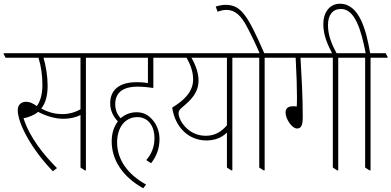

<svg xmlns="http://www.w3.org/2000/svg" viewBox="-39 -907 2095 1028"><path d="M244 10 266 -7C199 -74 120 -169 87 -274C100 -276 114 -280 128 -286C142 -292 154 -299 165 -308C208 -286 254 -271 301 -271C334 -271 366 -278 392 -291V-10L415 5H421V-598H512V-603L502 -622H-19V-617L-9 -598H167C182 -549 188 -502 188 -452C188 -400 176 -363 158 -339C135 -356 118 -362 100 -362C75 -362 56 -346 56 -318C56 -245 131 -107 244 10ZM216 -447C216 -498 208 -548 194 -598H392V-322C363 -305 329 -296 295 -296C261 -296 224 -303 182 -326C206 -356 216 -398 216 -447Z M728 101 743 81C642 25 588 -54 588 -145C588 -226 632 -280 696 -280C754 -280 788 -233 788 -167C788 -123 774 -84 744 -50L770 -33C799 -70 815 -112 815 -162C815 -202 801 -239 778 -265C756 -291 729 -306 692 -306C659 -306 630 -294 607 -274C587 -296 578 -320 578 -349C578 -408 615 -443 698 -443C726 -443 755 -440 782 -436V-598H865V-603L855 -622H474V-617L484 -598H753V-462C733 -466 711 -467 693 -467C598 -467 551 -424 551 -354C551 -321 563 -288 592 -257C571 -230 559 -193 559 -150C559 -50 618 40 728 101Z M1066 -155C1113 -155 1149 -171 1176 -197V-10L1199 5H1205V-598H1296V-603L1286 -622H827V-617L837 -598H960C982 -559 995 -521 995 -482C995 -417 949 -371 883 -331C898 -225 972 -155 1066 -155ZM938 -246C925 -265 917 -285 917 -300C917 -312 922 -320 935 -331C985 -373 1024 -410 1024 -478C1024 -515 1009 -558 986 -598H1176V-236C1144 -199 1109 -180 1062 -180C1014 -180 969 -202 938 -246Z M1372 5H1378V-598H1469V-603L1459 -622H1376C1284 -833 1249 -881 1168 -881C1151 -881 1132 -877 1116 -872L1126 -844C1141 -850 1158 -854 1174 -854C1221 -854 1253 -821 1283 -764C1302 -729 1331 -669 1351 -622H1258V-617L1268 -598H1349V-10Z M1552 -219C1575 -219 1582 -239 1582 -281C1582 -390 1576 -494 1570 -598H1743V-10L1766 5H1772V-598H1863V-603L1853 -622H1431V-617L1441 -598H1544C1549 -498 1551 -443 1551 -390C1551 -373 1551 -353 1550 -337C1543 -338 1535 -338 1529 -338C1504 -338 1490 -327 1490 -305C1490 -271 1523 -219 1552 -219Z M1939 5H1945V-598H2036V-603L2026 -622H1943C1922 -743 1886 -887 1781 -887C1726 -887 1692 -841 1692 -777C1692 -717 1717 -664 1741 -618H1765C1739 -666 1717 -716 1717 -772C1717 -827 1742 -859 1787 -859C1862 -859 1895 -745 1919 -622H1825V-617L1835 -598H1916V-10Z"/></svg>

Font: Noto Serif Devanagari ExtraCondensed Thin
Style: Regular
Weight: 100
Width: 2
Designer: Universal Thirst, Indian Type Foundry and the Monotype Design Team
Foundry: Monotype Imaging Inc.
Version: Version 2.004